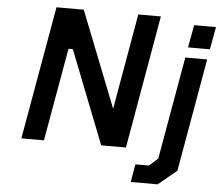

<svg xmlns="http://www.w3.org/2000/svg" viewBox="-60 -805 1216 1059"><g transform="rotate(5 548.0 -275.0)"><path d="M80 0 210 -737H361L570 -207L663 -737H788L659 0H522L320 -515H296L205 0ZM952 -580 975 -705H1096L1073 -580ZM702 187 719 88H794L842 45L942 -523H1063L953 103L851 187Z"/></g></svg>

Font: Tomorrow Medium
Style: Italic
Weight: 500
Italic angle: -10°
Designer: Tony de Marco, Monica Rizzolli
Foundry: Just in Type
Version: Version 2.002